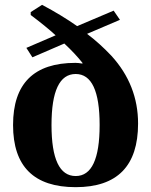

<svg xmlns="http://www.w3.org/2000/svg" viewBox="-20 -762 625 794"><path d="M292 -502Q304 -502 321 -499V-502Q291 -540 246 -582L114 -525L89 -564L210 -616Q172 -651 107 -700V-712L154 -742Q235 -699 299 -654L450 -718L476 -680L340 -622Q392 -583 441 -531Q551 -410 551 -251Q551 12 293 12Q34 12 34 -245Q34 -502 292 -502ZM293 -34Q392 -34 392 -245Q392 -456 293 -456Q193 -456 193 -245Q193 -34 293 -34Z"/></svg>

Font: Heuristica
Style: Bold
Weight: 700
Version: Version 1.0.2